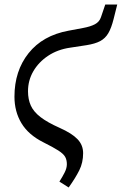

<svg xmlns="http://www.w3.org/2000/svg" viewBox="-20 -630 539 850"><path d="M172 0Q106 -33 75 -84.5Q44 -136 44 -202Q44 -316 106.5 -394.5Q169 -473 283 -494L347 -506Q380 -512 400 -522.5Q420 -533 427 -554L446 -610H499L483 -546Q473 -506 459.5 -483Q446 -460 423.5 -448Q401 -436 363 -430L291 -419Q235 -411 193 -383Q151 -355 127.5 -314.5Q104 -274 104 -226Q104 -190 116.5 -162.5Q129 -135 159.5 -111.5Q190 -88 244 -64Q298 -40 323 -14Q348 12 348 48Q348 90 331 124Q314 158 284 200L243 174Q257 152 266.5 133Q276 114 276 97Q276 78 268.5 64.5Q261 51 238.5 36.5Q216 22 172 0Z"/></svg>

Font: Source Serif 4 Caption
Style: Italic
Weight: 400
Italic angle: -12°
Designer: Frank Grießhammer
Foundry: Adobe Systems Incorporated
Version: Version 4.004;hotconv 1.0.117;makeotfexe 2.5.65602